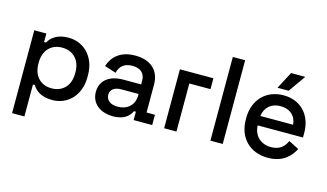

<svg xmlns="http://www.w3.org/2000/svg" viewBox="-99 -1026 2644 1551"><g transform="rotate(15 1222.5 -250.0)"><path d="M76 200H179V-67H195C218 -27 265 14 361 14C485 14 589 -80 589 -239V-254C589 -413 484 -507 361 -507C265 -507 218 -466 193 -422H177V-493H76ZM178 -242V-251C178 -357 243 -416 331 -416C420 -416 485 -357 485 -251V-242C485 -136 421 -76 331 -76C242 -76 178 -136 178 -242Z M870 14C972 14 1008 -38 1023 -70H1039V0H1194V-86H1124V-319C1124 -439 1046 -507 918 -507C792 -507 727 -440 703 -362L799 -331C811 -384 846 -421 917 -421C989 -421 1023 -383 1023 -326V-294H873C765 -294 685 -242 685 -142C685 -42 765 14 870 14ZM788 -145C788 -190 824 -214 879 -214H1023V-204C1023 -121 967 -71 885 -71C824 -71 788 -100 788 -145Z M1294 0H1397V-402H1574V-493H1294Z M1681 0H1784V-700H1681Z M2163 14C2296 14 2354 -61 2384 -118L2298 -162C2277 -116 2243 -76 2165 -76C2082 -76 2021 -131 2018 -218H2397V-257C2397 -407 2301 -507 2159 -507C2014 -507 1913 -406 1913 -252V-240C1913 -87 2013 14 2163 14ZM2019 -297C2029 -371 2080 -416 2158 -416C2235 -416 2287 -371 2293 -297ZM2094 -553H2187L2288 -696H2169Z"/></g></svg>

Font: Meta Space Medium
Style: Regular
Weight: 500
Designer: Meta Pool / Florian Karsten
Foundry: Meta Pool / Florian Karsten
Version: Version 2.000;Glyphs 3.1.1 (3137)